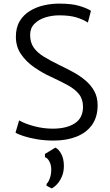

<svg xmlns="http://www.w3.org/2000/svg" viewBox="-20 -771 611 1064"><path d="M277 8Q228.5 8 185.5 0.8Q142.5 -6.5 111 -16.8Q79.5 -27 66 -36L86 -104Q116 -86 167.8 -72Q219.5 -58 272 -58Q349.5 -58 394.8 -87.8Q440 -117.5 440 -179Q440 -221.5 417.5 -249.5Q395 -277.5 355 -299.2Q315 -321 263 -345Q214.5 -367 169.8 -398Q125 -429 96.5 -470.8Q68 -512.5 68 -567Q68 -618.5 89.2 -653.8Q110.5 -689 145.8 -710.5Q181 -732 223.2 -741.5Q265.5 -751 308 -751Q378.5 -751 421.5 -737.8Q464.5 -724.5 484 -711L467 -646Q440 -663.5 402.5 -674.8Q365 -686 308 -686Q268.5 -686 231.5 -674.5Q194.5 -663 170.8 -639Q147 -615 147 -578Q147 -536.5 166.2 -508.2Q185.5 -480 222.5 -457.2Q259.5 -434.5 312 -409Q349 -391.5 386 -371.2Q423 -351 453.5 -325.2Q484 -299.5 502.5 -266Q521 -232.5 521 -188Q521 -122.5 490 -79Q459 -35.5 404 -13.8Q349 8 277 8ZM266 273 238 258V248Q248 239.5 256 217.5Q264 195.5 264 168Q264 142.5 253.2 123Q242.5 103.5 229 100V82L287 47Q305 55 319.5 82Q334 109 334 149Q334 181.5 322.8 207.5Q311.5 233.5 295.5 250.5Q279.5 267.5 266 273Z"/></svg>

Font: Merriweather Sans Light
Style: Regular
Weight: 300
Designer: Eben Sorkin
Foundry: Eben Sorkin
Version: Version 2.001; ttfautohint (v1.8.3)